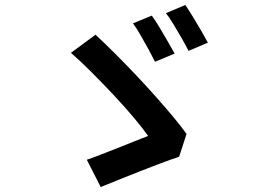

<svg xmlns="http://www.w3.org/2000/svg" viewBox="-20 -777 1040 774"><path d="M592 -714Q606 -695 623 -666.5Q640 -638 656.5 -609.5Q673 -581 684 -561L605 -528Q594 -550 578.5 -578.5Q563 -607 546.5 -635.5Q530 -664 516 -683ZM727 -757Q740 -738 757.5 -709.5Q775 -681 791.5 -652.5Q808 -624 818 -605L740 -572Q729 -594 713 -622Q697 -650 680 -678Q663 -706 649 -724ZM702 -145Q671 -135 628.5 -119Q586 -103 540.5 -85Q495 -67 454 -50.5Q413 -34 386 -23L330 -133Q354 -141 387 -154Q420 -167 456 -181Q492 -195 523.5 -208Q555 -221 577 -229Q557 -258 520.5 -301.5Q484 -345 439 -393Q394 -441 348.5 -486.5Q303 -532 266 -564L365 -637Q402 -603 444.5 -560.5Q487 -518 529.5 -473Q572 -428 611 -384Q650 -340 681.5 -302Q713 -264 732 -237Z"/></svg>

Font: Noto Sans JP Thin SemiBold
Style: Regular
Weight: 600
Version: Version 2.004-H2;hotconv 1.0.118;makeotfexe 2.5.65603